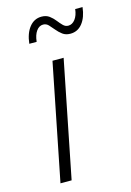

<svg xmlns="http://www.w3.org/2000/svg" viewBox="-112 -776 566 832"><g transform="rotate(-15 171.5 -359.5)"><path d="M53 0 157 -522H207L103 0ZM263 -615Q242 -615 228 -625.5Q214 -636 203 -649.5Q192 -663 182 -673.5Q172 -684 158 -684Q140 -684 127.5 -666.5Q115 -649 112 -619H79Q84 -665 105.5 -692Q127 -719 160 -719Q181 -719 195 -708.5Q209 -698 219.5 -684.5Q230 -671 240 -661Q250 -651 263 -651Q281 -651 294 -668Q307 -685 310 -713H343Q338 -668 317 -641.5Q296 -615 263 -615Z"/></g></svg>

Font: Montserrat Light
Style: Italic
Weight: 300
Italic angle: -11.3°
Designer: Julieta Ulanovsky
Foundry: Julieta Ulanovsky
Version: Version 9.000; ttfautohint (v1.8.4.7-5d5b)